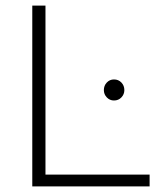

<svg xmlns="http://www.w3.org/2000/svg" viewBox="-20 -664 568 684"><path d="M95 -644H142V-42H513V0H95ZM350 -343Q350 -359 360.5 -370Q371 -381 386 -381Q402 -381 412.5 -370Q423 -359 423 -343Q423 -328 412.5 -317Q402 -306 386 -306Q371 -306 360.5 -317Q350 -328 350 -343Z"/></svg>

Font: Montserrat Ace
Style: Light
Weight: 300
Designer: Julieta Ulanovsky
Foundry: Julieta Ulanovsky
Version: Version 1